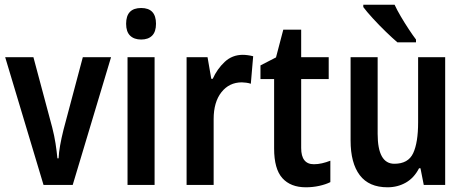

<svg xmlns="http://www.w3.org/2000/svg" viewBox="-20 -786 1979 816"><path d="M165 0 2 -543H122L202 -244Q211 -209 216 -176.5Q221 -144 224 -113H229Q230 -137 235.5 -168Q241 -199 250 -235L332 -543H452L289 0Z M580 -752Q643 -752 643 -685Q643 -651 626.5 -634.5Q610 -618 580 -618Q550 -618 533 -634.5Q516 -651 516 -685Q516 -752 580 -752ZM637 -543V0H522V-543Z M1012 -553Q1021 -553 1032.5 -551.5Q1044 -550 1056 -547L1046 -430Q1038 -433 1026.5 -434.5Q1015 -436 1008 -436Q954 -436 921 -394Q888 -352 888 -280V0H773V-543H862L878 -451H884Q903 -493 935 -523Q967 -553 1012 -553Z M1314 -88Q1331 -88 1348.5 -92Q1366 -96 1384 -103V-12Q1364 -2 1336.5 4Q1309 10 1280 10Q1215 10 1180 -29Q1145 -68 1145 -155V-450H1087V-508L1153 -542L1184 -660H1260V-543H1377V-450H1260V-157Q1260 -88 1314 -88Z M1872 -543V0H1781L1767 -71H1761Q1740 -30 1705 -10Q1670 10 1627 10Q1548 10 1509 -41.5Q1470 -93 1470 -189V-543H1585V-217Q1585 -90 1656 -90Q1715 -90 1736 -135Q1757 -180 1757 -266V-543ZM1657 -766Q1667 -744 1683.5 -716Q1700 -688 1717.5 -661.5Q1735 -635 1748 -618V-606H1669Q1649 -623 1620 -651Q1591 -679 1564.5 -708Q1538 -737 1524 -756V-766Z"/></svg>

Font: Noto Sans Kannada Condensed SemiBold
Style: Regular
Weight: 600
Width: 3
Designer: Jelle Bosma - Monotype Design Team
Foundry: Monotype Imaging Inc.
Version: Version 2.005; ttfautohint (v1.8.4.7-5d5b)